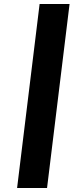

<svg xmlns="http://www.w3.org/2000/svg" viewBox="-20 -830 415 955"><path d="M177 -810H326L214 105H65Z"/></svg>

Font: Qjlgwqiwhsfqbnnlvksmvfsycuq
Style: Regular
Weight: 700
Italic angle: -8°
Designer: Carrois Corporate & Edenspiekermann
Foundry: Carrois Corporate GbR & Edenspiekermann AG
Version: Version 2.001